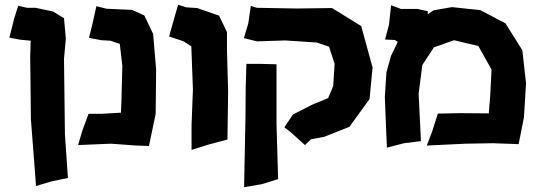

<svg xmlns="http://www.w3.org/2000/svg" viewBox="-20 -614 2267 810"><path d="M56.6 -589.8 39.1 -533.2 19.5 -455.1 66.4 -446.3 109.4 -442.4 107.4 -374 110.4 -110.4 129.9 142.6 131.8 170.9 196.3 151.4 266.6 136.7 253.9 -46.9 250 -366.2 257.8 -451.2 250 -537.1 204.1 -565.4 129.9 -581.1H93.8Z M386.7 -587.9 370.1 -513.7 355.5 -454.1 408.2 -444.3 445.3 -442.4 485.4 -428.7 496.1 -335.9 492.2 -183.6 490.2 -138.7 407.2 -133.8H353.5L327.1 -62.5L309.6 -2L448.2 -7.8L554.7 0L608.4 2L636.7 -133.8L638.7 -320.3L626 -470.7L588.9 -548.8L537.1 -572.3L429.7 -577.1Z M731.4 -593.8 711.9 -526.4 693.4 -460 752.9 -440.4 787.1 -418.9 793.9 -236.3 788.1 -85.9V18.6L855.5 -2.9L939.5 -25.4L942.4 -227.5L937.5 -403.3V-478.5L904.3 -547.9L811.5 -580.1L766.6 -583Z M1019.5 -344.7 1016.6 -243.2 1015.6 -122.1 1009.8 175.8 1084 163.1 1153.3 141.6 1146.5 -91.8V-342.8L1074.2 -344.7ZM1038.1 -588.9 1027.3 -514.6 1008.8 -453.1 1064.5 -439.5 1183.6 -443.4 1316.4 -434.6 1368.2 -417 1391.6 -344.7 1385.7 -251 1364.3 -200.2 1295.9 -171.9 1215.8 -130.9 1179.7 -77.1 1207 -55.7 1266.6 -2 1292 -26.4 1348.6 -37.1 1454.1 -79.1 1539.1 -196.3 1551.8 -329.1 1503.9 -503.9 1380.9 -580.1 1233.4 -578.1 1063.5 -581.1Z M1629.9 -591.8 1621.1 -509.8 1604.5 -447.3 1645.5 -445.3 1658.2 -437.5 1629.9 -378.9 1610.4 -309.6 1603.5 -206.1 1608.4 -81.1 1612.3 8.8 1684.6 -9.8 1755.9 -18.6 1746.1 -218.8 1761.7 -339.8 1810.5 -414.1 1895.5 -444.3 1998 -419.9 2053.7 -320.3 2047.9 -207 2042 -135.7 1921.9 -136.7 1827.1 -134.8 1802.7 -57.6 1780.3 0 1945.3 -7.8 2058.6 -9.8 2168 -5.9 2190.4 -119.1 2199.2 -262.7 2183.6 -402.3 2112.3 -515.6 2005.9 -571.3 1886.7 -584 1808.6 -570.3 1784.2 -553.7 1785.2 -566.4 1742.2 -576.2H1671.9Z"/></svg>

Font: MaokenAssortedSans-TC
Style: Regular
Weight: 500
Version: Version 0.83